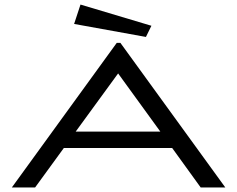

<svg xmlns="http://www.w3.org/2000/svg" viewBox="-20 -822 1040 842"><path d="M860 0 735 -173H260L134 0H32L492 -634H508L968 0ZM498 -500 312 -245H683ZM620 -660 305 -717 333 -802 644 -709Z"/></svg>

Font: Inconsolata UltraExpanded Thin
Style: Regular
Weight: 100
Width: 9
Monospace: yes
Designer: Raph Levien, Cyreal, Brenton Simpson
Foundry: Raph Levien, Cyreal, Google
Version: Version 3.100; ttfautohint (v1.8.4.7-5d5b)